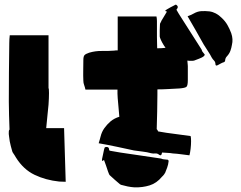

<svg xmlns="http://www.w3.org/2000/svg" viewBox="-20 -800 1040 827"><path d="M809 -538H797Q795 -538 792 -538.5Q789 -539 787 -539Q788 -529 788.5 -522Q789 -515 789 -515V-455Q789 -431 783 -426Q777 -421 753 -419Q730 -418 706 -416.5Q682 -415 658 -415V-392Q658 -356 657 -319Q656 -282 655 -244Q657 -242 658.5 -239.5Q660 -237 661 -234L697 -228Q723 -224 749 -221Q775 -218 801 -214Q803 -208 803 -192Q803 -176 801 -159Q799 -142 796 -131Q778 -133 760.5 -135.5Q743 -138 725 -139Q714 -141 702 -141.5Q690 -142 678 -143Q678 -142 677.5 -141Q677 -140 677 -139Q675 -127 666 -133Q658 -140 648.5 -139Q639 -138 631 -140Q613 -145 594.5 -147Q576 -149 557 -152Q520 -160 482.5 -168Q445 -176 405 -183Q407 -191 409.5 -198Q412 -205 413 -211Q418 -232 429.5 -248Q441 -264 456 -277Q473 -291 494 -297Q492 -317 490.5 -337.5Q489 -358 487 -377Q486 -387 486 -396.5Q486 -406 486 -414H348Q346 -424 342.5 -433.5Q339 -443 339 -452Q338 -475 338.5 -497Q339 -519 339 -541Q339 -557 344 -562.5Q349 -568 364 -573Q391 -581 418.5 -580.5Q446 -580 472 -582Q476 -583 479.5 -583Q483 -583 487 -583V-729H654Q656 -719 656 -709Q656 -699 656 -690Q656 -665 656 -641Q656 -617 657 -592Q666 -592 675 -592.5Q684 -593 693 -594Q677 -616 669 -638Q669 -640 668.5 -641Q668 -642 668 -643Q668 -656 668 -669Q668 -682 669 -695Q669 -699 671.5 -702.5Q674 -706 675 -710Q681 -720 687 -730Q693 -740 699 -750Q695 -752 691 -753Q693 -755 694.5 -756.5Q696 -758 698 -759Q706 -764 713.5 -768Q721 -772 729 -776Q732 -778 735.5 -779.5Q739 -781 743 -776Q749 -770 742 -761Q742 -761 741.5 -760.5Q741 -760 740 -758Q745 -749 750.5 -740Q756 -731 762 -722Q784 -688 805 -654.5Q826 -621 848 -587Q850 -581 851 -579Q853 -576 855.5 -573Q858 -570 862 -565Q861 -564 860.5 -561.5Q860 -559 858 -558Q853 -554 847.5 -551.5Q842 -549 837 -547Q832 -545 826.5 -543Q821 -541 816 -539Q813 -538 809 -538ZM908 -523Q908 -533 902 -539Q896 -545 892 -552Q885 -566 875.5 -580Q866 -594 857 -609Q841 -638 823.5 -668.5Q806 -699 788 -730Q796 -733 802 -735.5Q808 -738 813 -741Q830 -751 847 -752Q864 -753 882 -751Q911 -747 935 -723Q950 -709 959.5 -692.5Q969 -676 976 -657Q985 -631 979 -607Q977 -594 972.5 -581.5Q968 -569 958 -558Q951 -551 950 -542Q950 -534 944 -532Q937 -530 931 -526.5Q925 -523 919 -520Q909 -514 908 -523ZM18 -234Q18 -239 21 -242Q20 -273 19 -303Q18 -333 18 -362Q18 -425 18.5 -488Q19 -551 20 -615Q20 -623 20.5 -631Q21 -639 22 -648H189V-420Q191 -420 191 -399Q191 -378 189 -349Q187 -324 184 -299Q181 -274 179 -248H256L263 -17Q256 -17 249 -17.5Q242 -18 235 -18Q177 -24 129 -47Q81 -70 49 -121Q46 -126 43 -131Q40 -136 37 -140Q33 -145 32 -151Q29 -161 26.5 -171Q24 -181 22 -191Q21 -202 19 -212.5Q17 -223 18 -234ZM674 -117Q676 -116 679 -115Q682 -114 684 -114Q688 -113 692.5 -113Q697 -113 703 -112Q704 -111 705.5 -109Q707 -107 706 -104Q705 -92 700 -78Q698 -72 695.5 -66.5Q693 -61 691 -55Q690 -54 689 -52.5Q688 -51 687 -49Q685 -46 682.5 -43.5Q680 -41 678 -39Q655 -11 624.5 -1.5Q594 8 559 7Q544 6 529.5 3Q515 0 501 -4Q500 -5 498.5 -5.5Q497 -6 496 -7Q485 -16 474.5 -25.5Q464 -35 453 -45Q450 -48 448.5 -53Q447 -58 445 -62Q441 -74 437 -86Q433 -98 428 -111Q427 -110 425 -109Q423 -108 420 -106Q420 -110 419.5 -112.5Q419 -115 420 -117Q422 -127 424 -136Q426 -145 428 -155Q429 -160 430.5 -163.5Q432 -167 439 -167Q450 -167 450 -155Q450 -155 452 -151Q463 -149 475 -147Q487 -145 498 -143Q542 -136 586.5 -130Q631 -124 674 -117Z"/></svg>

Font: Palette Mosaic
Style: Regular
Weight: 400
Designer: Shibuyafont
Version: Version 1.001